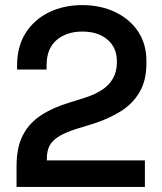

<svg xmlns="http://www.w3.org/2000/svg" viewBox="-20 -734 636 754"><path d="M45 0V-81Q45 -155 69.5 -202.5Q94 -250 140 -280.5Q186 -311 252 -331L316 -351Q355 -364 382 -382Q409 -400 424 -426.5Q439 -453 439 -489V-493Q439 -547 402 -578.5Q365 -610 303 -610Q241 -610 202 -576.5Q163 -543 163 -478V-461H47V-476Q47 -552 81 -605Q115 -658 173 -686Q231 -714 303 -714Q375 -714 432.5 -686.5Q490 -659 522.5 -610Q555 -561 555 -495V-485Q555 -418 528 -372Q501 -326 453.5 -296.5Q406 -267 346 -248L284 -229Q239 -215 212.5 -199Q186 -183 175 -162.5Q164 -142 164 -111V-104H549V0Z"/></svg>

Font: Space Grotesk Light SemiBold
Style: Regular
Weight: 600
Version: Version 2.000